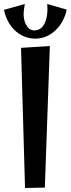

<svg xmlns="http://www.w3.org/2000/svg" viewBox="-31 -938 353 959"><path d="M74 -699 94 1 193 -1 218 -708ZM205 -918C205 -909 206 -900 206 -891C206 -850 193 -786 140 -786C102 -786 87 -835 87 -865C87 -883 90 -901 93 -918L-11 -889C4 -810 63 -745 146 -745C227 -745 288 -815 302 -890Z"/></svg>

Font: Original Surfer
Style: Regular
Weight: 400
Designer: Astigmatic (AOETI)
Foundry: Astigmatic (AOETI)
Version: Version 1.001